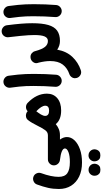

<svg xmlns="http://www.w3.org/2000/svg" viewBox="534 -1240 1256 2364"><g transform="rotate(-90 1162.0 -58.0)"><path d="M17.1 39.6Q17.1 -31.2 31 -93Q44.9 -154.8 72.3 -230Q82.5 -258.8 110.8 -271.7Q139.2 -284.7 167.5 -274.4Q196.3 -264.2 209.2 -236.1Q222.2 -208 211.9 -179.2Q166.5 -53.2 166.5 35.6Q166.5 110.8 210.9 142.6Q255.4 174.3 348.6 174.3Q426.3 174.3 471.2 156.7Q516.1 139.2 516.1 113.3Q516.1 68.8 373 51.8Q347.2 48.3 328.9 29.1Q310.5 9.8 308.1 -16.6Q305.7 -48.3 327.9 -72.3Q350.1 -96.2 382.3 -96.2H678.7Q709.5 -96.2 731 -74.5Q752.4 -52.7 752.4 -22Q752.4 8.3 731 30.3Q709.5 52.2 678.7 52.2H625.5Q656.7 95.2 656.7 137.2Q656.7 189 616.7 231.2Q576.7 273.4 505.9 298.6Q435.1 323.7 342.8 323.7Q242.7 323.7 169.7 288.3Q96.7 252.9 56.9 189Q17.1 125 17.1 39.6ZM357.4 475.6Q357.4 447.8 378.2 425.8Q398.9 403.8 430.2 403.8Q453.1 403.8 469 413.6Q484.9 423.3 494.1 437.5Q505.9 456.1 505.9 475.6Q505.9 490.2 499.5 507.6Q493.2 524.9 477.1 537.4Q460.9 549.8 431.2 549.8Q400.9 549.8 385.3 537.1Q369.6 524.4 363.3 507.8Q357.4 491.7 357.4 475.6ZM180.2 476.1Q180.2 448.2 200.7 426.3Q221.2 404.3 252.9 404.3Q275.9 404.3 291.7 414.1Q307.6 423.8 316.9 438Q328.1 456.1 328.1 476.1Q328.1 490.7 321.8 508.1Q315.4 525.4 299.3 537.8Q283.2 550.3 253.9 550.3Q223.6 550.3 208 537.6Q192.4 524.9 185.5 508.3Q182.6 500 181.4 491.7Q180.2 483.4 180.2 476.1Z M604.5 -22Q604.5 -52.7 626.5 -74.5Q648.4 -96.2 678.7 -96.2Q717.3 -96.2 741.7 -130.1Q766.1 -164.1 796.4 -225.1Q813 -258.3 830.1 -288.1Q847.2 -317.9 865.2 -340.3L866.7 -342.3Q881.3 -360.4 904.1 -365.2Q926.8 -370.1 947.8 -362.3Q960 -357.9 969.7 -349.6Q972.2 -347.7 974.1 -345.2Q995.6 -365.7 1025.4 -366Q1055.2 -366.2 1077.1 -345.7Q1190.9 -236.3 1190.9 -108.4Q1190.9 -27.8 1135 19.5Q1079.1 66.9 983.9 66.9Q925.3 66.9 882.8 49.6Q840.3 32.2 815.9 0.5Q789.1 23.4 755.1 37.8Q721.2 52.2 678.7 52.2Q648.4 52.2 626.5 30.3Q604.5 8.3 604.5 -22ZM917 -129.4Q917 -107.4 933.1 -94.5Q949.2 -81.5 980 -81.5Q1042.5 -81.5 1042.5 -128.9Q1042.5 -173.8 974.6 -238.3L974.1 -238.8Q970.7 -234.4 967.3 -230Q960 -220.7 954.1 -211.9Q942.9 -196.8 934.1 -181.6Q917 -151.4 917 -129.4Z M1264.2 -559.6Q1260.3 -589.8 1279.1 -614.5Q1297.9 -639.2 1328.1 -643.1Q1358.4 -647 1383.1 -628.2Q1407.7 -609.4 1411.6 -579.1Q1420.4 -514.2 1425.3 -464.8Q1430.2 -415.5 1432.1 -369.4Q1434.1 -323.2 1434.1 -267.6Q1434.1 -196.8 1431.4 -125.7Q1428.7 -54.7 1423.8 5.4Q1421.4 35.6 1397.5 55.9Q1373.5 76.2 1343.3 73.7Q1312.5 71.3 1292.7 47.4Q1272.9 23.4 1275.4 -6.3Q1280.3 -66.9 1283 -137Q1285.6 -207 1285.6 -274.9Q1285.6 -325.2 1283.9 -365.2Q1282.2 -405.3 1277.6 -450.2Q1272.9 -495.1 1264.2 -559.6Z M1569.8 -219.2Q1559.6 -248 1577.4 -274.9Q1595.2 -301.8 1625 -308.6Q1633.3 -310.5 1642.1 -310.5Q1668.9 -311 1688.7 -294.4Q1708.5 -277.8 1713.4 -255.9Q1713.9 -254.9 1714.4 -253.4Q1737.8 -167.5 1766.8 -131.8Q1795.9 -96.2 1839.4 -96.2H1839.8Q1870.6 -96.2 1892.1 -74.5Q1913.6 -52.7 1913.6 -22Q1913.6 8.3 1892.1 30.3Q1870.6 52.2 1839.8 52.2H1839.4Q1810.1 52.2 1783.2 43.5Q1756.3 34.7 1732.4 18.6Q1712.4 131.3 1644.3 204.1Q1576.2 276.9 1479.5 309.1Q1446.3 319.8 1419.7 303.7Q1393.1 287.6 1384.8 260.7Q1375 226.1 1391.1 200.9Q1407.2 175.8 1431.6 168Q1506.8 142.6 1549.6 85.9Q1592.3 29.3 1592.3 -68.4Q1592.3 -132.8 1571.8 -213.4Q1570.8 -216.3 1569.8 -219.2Z M1765.6 -22Q1765.6 -52.7 1787.6 -74.5Q1809.6 -96.2 1839.8 -96.2Q1877.9 -96.2 1895.3 -136.5Q1912.6 -176.8 1912.6 -262.2Q1912.6 -295.4 1910.2 -336.4Q1907.7 -377.4 1901.9 -436.3Q1896 -495.1 1885.7 -581.5Q1882.3 -611.8 1900.9 -636.5Q1919.4 -661.1 1949.7 -665Q1980 -668.9 2004.6 -650.1Q2029.3 -631.3 2033.2 -601.1Q2046.4 -498.5 2052.2 -426.5Q2058.1 -354.5 2058.1 -289.1Q2058.1 -167 2036.4 -91.8Q2014.6 -16.6 1966.6 17.8Q1918.5 52.2 1839.8 52.2Q1809.6 52.2 1787.6 30.3Q1765.6 8.3 1765.6 -22Z M2122.6 -559.6Q2118.7 -589.8 2137.5 -614.5Q2156.2 -639.2 2186.5 -643.1Q2216.8 -647 2241.5 -628.2Q2266.1 -609.4 2270 -579.1Q2278.8 -514.2 2283.7 -464.8Q2288.6 -415.5 2290.5 -369.4Q2292.5 -323.2 2292.5 -267.6Q2292.5 -196.8 2289.8 -125.7Q2287.1 -54.7 2282.2 5.4Q2279.8 35.6 2255.9 55.9Q2231.9 76.2 2201.7 73.7Q2170.9 71.3 2151.1 47.4Q2131.3 23.4 2133.8 -6.3Q2138.7 -66.9 2141.4 -137Q2144 -207 2144 -274.9Q2144 -325.2 2142.3 -365.2Q2140.6 -405.3 2136 -450.2Q2131.3 -495.1 2122.6 -559.6Z"/></g></svg>

Font: Mikhak-DS1-FD ExtraBold
Style: Regular
Weight: 800
Designer: Amin Abedi
Version: Version 3.2